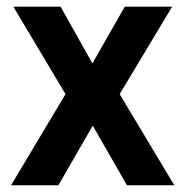

<svg xmlns="http://www.w3.org/2000/svg" viewBox="-20 -548 546 568"><path d="M159.2 -528.3 253.4 -360.4 349.1 -528.3H489.3L334 -269.5L495.6 0H355.5L254.4 -176.3L152.8 0H12.7L173.8 -269.5L19.5 -528.3Z"/></svg>

Font: Vazirmatn RD SemiBold
Style: Regular
Weight: 600
Designer: Saber Rastikerdar
Foundry: Saber Rastikerdar
Version: Version 32.102